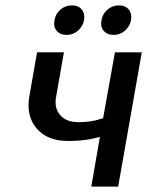

<svg xmlns="http://www.w3.org/2000/svg" viewBox="-20 -695 560 715"><path d="M183 -620Q187 -644 205.5 -659.5Q224 -675 248 -675Q272 -675 284.5 -659.5Q297 -644 293 -620Q288 -596 270 -580.5Q252 -565 228 -565Q204 -565 191 -580.5Q178 -596 183 -620ZM358 -620Q362 -644 380.5 -659.5Q399 -675 423 -675Q447 -675 459.5 -659.5Q472 -644 468 -620Q463 -596 445 -580.5Q427 -565 403 -565Q379 -565 366 -580.5Q353 -596 358 -620ZM320 0 352 -185 317 -177Q280 -170 234 -170Q156 -170 116.5 -216.5Q77 -263 89 -335L118 -500H218L189 -335Q181 -293 204 -266.5Q227 -240 272 -240Q307 -240 337 -247Q339 -248 349 -250.5Q359 -253 364 -255L408 -500H508L420 0Z"/></svg>

Font: Scada
Style: Italic
Weight: 400
Italic angle: -10°
Designer: Jovanny Lemonad
Foundry: Jovanny Lemonad
Version: Version 4.100;PS 004.100;hotconv 1.0.88;makeotf.lib2.5.64775